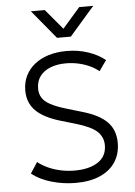

<svg xmlns="http://www.w3.org/2000/svg" viewBox="-63 -997 745 1060"><g transform="rotate(-5 310.0 -467.0)"><path d="M313.5 15Q245.5 15 180.5 -3.8Q115.5 -22.5 71 -58L110.5 -118.5Q137 -97.5 169.8 -83Q202.5 -68.5 239.2 -61Q276 -53.5 314.5 -53.5Q394.5 -53.5 443 -85.2Q491.5 -117 491.5 -178.5Q491.5 -223 459.5 -254Q427.5 -285 340.5 -310.5L260.5 -334Q167 -361.5 123.5 -405.5Q80 -449.5 80 -517Q80 -563 98 -599.2Q116 -635.5 148.8 -661.5Q181.5 -687.5 226.5 -701.2Q271.5 -715 325.5 -715Q390.5 -715 446 -696Q501.5 -677 539 -646L498 -588Q475 -607 445.8 -620.2Q416.5 -633.5 383.5 -640.5Q350.5 -647.5 316.5 -647.5Q268 -647.5 230.8 -633Q193.5 -618.5 172.5 -590.5Q151.5 -562.5 151.5 -521.5Q151.5 -493 164.8 -471.2Q178 -449.5 210.5 -431.8Q243 -414 301 -397L387 -371.5Q477.5 -345 520.5 -300.8Q563.5 -256.5 563.5 -185Q563.5 -125.5 534.8 -80.5Q506 -35.5 450 -10.2Q394 15 313.5 15ZM280 -792 149 -950.5H226L319.5 -839L417 -950.5H494.5L356.5 -792Z"/></g></svg>

Font: Geologica Roman ExtraLight
Style: Regular
Weight: 250
Designer: Sindre Bremnes, Frode Helland
Foundry: Monokrom Skriftforlag AS
Version: Version 1.010;gftools[0.9.28]